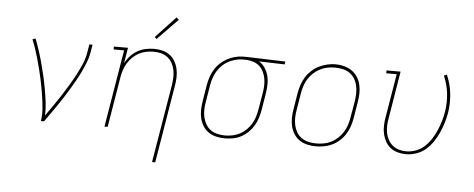

<svg xmlns="http://www.w3.org/2000/svg" viewBox="-58 -908 3116 1263"><g transform="rotate(5 1500.0 -276.0)"><path d="M230 0Q236 -35 234 -70Q232 -105 227.5 -139Q223 -173 217 -206.5Q211 -240 204 -273Q197 -306 188.5 -339Q180 -372 171 -404.5Q162 -437 151.5 -468.5Q141 -500 128 -531L148 -538Q163 -499 176 -459Q189 -419 200 -378Q211 -337 220.5 -295.5Q230 -254 237.5 -211.5Q245 -169 250.5 -126Q256 -83 254 -39Q279 -74 303 -108.5Q327 -143 350 -178.5Q373 -214 395 -250.5Q417 -287 436.5 -324Q456 -361 472.5 -399Q489 -437 495 -477L504 -530H525L516 -477Q511 -445 498.5 -413.5Q486 -382 471.5 -351Q457 -320 440 -290Q423 -260 405.5 -230.5Q388 -201 369 -171.5Q350 -142 330.5 -113.5Q311 -85 291 -56.5Q271 -28 251 0Z M982 205 1068 -310Q1072 -335 1073 -361Q1074 -387 1069 -411Q1064 -435 1052.5 -456Q1041 -477 1022 -492Q1003 -507 979 -513Q955 -519 929 -519Q905 -519 880 -514Q855 -509 832.5 -497Q810 -485 791 -466.5Q772 -448 758.5 -425.5Q745 -403 737.5 -379.5Q730 -356 726 -331L671 0H650L735 -511H666V-530H759L742 -426Q755 -452 775.5 -474.5Q796 -497 821.5 -511.5Q847 -526 875 -532Q903 -538 931 -538Q959 -538 986 -531.5Q1013 -525 1034.5 -509Q1056 -493 1069.5 -469.5Q1083 -446 1089 -419Q1095 -392 1094 -363.5Q1093 -335 1088 -307L1003 205ZM941 -604 928 -616 1060 -757 1076 -743Z M1445 8Q1416 8 1388 1.5Q1360 -5 1337.5 -20.5Q1315 -36 1300.5 -59Q1286 -82 1279.5 -109Q1273 -136 1273.5 -165Q1274 -194 1279 -223L1297 -333Q1302 -360 1310.5 -385.5Q1319 -411 1333.5 -435Q1348 -459 1369 -478.5Q1390 -498 1414.5 -511Q1439 -524 1465.5 -531Q1492 -538 1518 -538Q1522 -538 1525.5 -538Q1529 -538 1533 -538Q1537 -538 1541 -538Q1545 -538 1549 -538L1798 -530L1795 -511L1625 -516Q1649 -502 1665 -478Q1681 -454 1688 -425.5Q1695 -397 1694 -367Q1693 -337 1688 -307L1670 -197Q1665 -170 1656.5 -143.5Q1648 -117 1633.5 -93Q1619 -69 1597.5 -48.5Q1576 -28 1551 -15Q1526 -2 1498.5 3Q1471 8 1445 8ZM1445 -11Q1469 -11 1494 -16Q1519 -21 1542 -33Q1565 -45 1584 -63.5Q1603 -82 1616.5 -104.5Q1630 -127 1637.5 -151Q1645 -175 1649 -200L1668 -310Q1672 -334 1673 -358.5Q1674 -383 1670 -406Q1666 -429 1656 -450Q1646 -471 1629.5 -486.5Q1613 -502 1590.5 -509.5Q1568 -517 1544 -519H1530Q1526 -519 1523 -519Q1520 -519 1517 -519Q1493 -519 1469 -512.5Q1445 -506 1422.5 -494Q1400 -482 1381.5 -463.5Q1363 -445 1350 -423Q1337 -401 1329.5 -377.5Q1322 -354 1318 -330L1300 -220Q1295 -194 1294.5 -168Q1294 -142 1299.5 -118Q1305 -94 1317.5 -72.5Q1330 -51 1349.5 -37Q1369 -23 1394 -17Q1419 -11 1445 -11Z M2046 8Q2017 8 1989 1.5Q1961 -5 1938.5 -20Q1916 -35 1901 -58.5Q1886 -82 1879.5 -109Q1873 -136 1873.5 -165Q1874 -194 1879 -223L1897 -333Q1902 -361 1911 -387.5Q1920 -414 1935.5 -438.5Q1951 -463 1973 -483Q1995 -503 2021 -515.5Q2047 -528 2074.5 -534.5Q2102 -541 2129 -541Q2158 -541 2186 -533.5Q2214 -526 2236.5 -510.5Q2259 -495 2274 -472Q2289 -449 2295.5 -421.5Q2302 -394 2301.5 -365Q2301 -336 2296 -307L2278 -197Q2273 -169 2264 -142.5Q2255 -116 2239.5 -91.5Q2224 -67 2202 -47Q2180 -27 2154 -14.5Q2128 -2 2100.5 3Q2073 8 2046 8ZM2046 -11Q2071 -11 2096.5 -15.5Q2122 -20 2145.5 -32Q2169 -44 2189 -62.5Q2209 -81 2223 -103.5Q2237 -126 2245 -150.5Q2253 -175 2257 -200L2276 -310Q2280 -336 2280.5 -362.5Q2281 -389 2275.5 -413.5Q2270 -438 2257 -459Q2244 -480 2223.5 -494Q2203 -508 2178 -513.5Q2153 -519 2126 -519Q2101 -519 2076.5 -514Q2052 -509 2028.5 -497Q2005 -485 1985 -466.5Q1965 -448 1951.5 -426Q1938 -404 1930 -379.5Q1922 -355 1918 -330L1900 -220Q1895 -194 1894.5 -168Q1894 -142 1899.5 -117.5Q1905 -93 1917.5 -72Q1930 -51 1950 -37Q1970 -23 1995 -17Q2020 -11 2046 -11Z M2641 8Q2613 8 2586 0.5Q2559 -7 2538.5 -23Q2518 -39 2505 -62.5Q2492 -86 2486 -112.5Q2480 -139 2481 -167Q2482 -195 2487 -223L2535 -511H2466V-530H2559L2508 -220Q2503 -195 2502 -170Q2501 -145 2505.5 -121Q2510 -97 2521.5 -76Q2533 -55 2551 -40Q2569 -25 2592.5 -18Q2616 -11 2641 -11Q2672 -11 2704 -22.5Q2736 -34 2761 -57Q2786 -80 2804.5 -108.5Q2823 -137 2836 -167.5Q2849 -198 2858.5 -229Q2868 -260 2873 -292Q2883 -354 2876 -414.5Q2869 -475 2845 -529L2864 -537Q2889 -480 2896.5 -417Q2904 -354 2894 -289Q2888 -254 2878 -221Q2868 -188 2853.5 -155.5Q2839 -123 2818.5 -92.5Q2798 -62 2770.5 -38.5Q2743 -15 2708.5 -3.5Q2674 8 2641 8Z"/></g></svg>

Font: Iosevka Curly Slab ThExObl
Style: Regular
Weight: 100
Width: 7
Italic angle: -9°
Monospace: yes
Designer: Belleve Invis
Foundry: Belleve Invis
Version: Version 11.1.0; ttfautohint (v1.8.3)